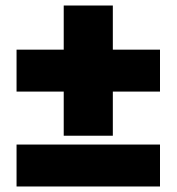

<svg xmlns="http://www.w3.org/2000/svg" viewBox="-20 -676 640 696"><path d="M40 -344V-496H211V-656H389V-496H560V-344H389V-184H211V-344ZM40 0V-152H560V0Z"/></svg>

Font: Tektur Condensed ExtraBold
Style: Regular
Weight: 800
Width: 3
Designer: Adam Jagosz
Foundry: Adam Jagosz
Version: Version 1.005;gftools[0.9.30]